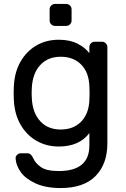

<svg xmlns="http://www.w3.org/2000/svg" viewBox="-20 -731 638 971"><path d="M49 0ZM432 -462V-493Q432 -504 440 -512Q448 -520 459 -520H496Q507 -520 515 -512Q523 -504 523 -493V-7Q523 99 463 159.5Q403 220 287 220Q212 220 161 197Q110 174 85.5 140Q61 106 59 71Q58 60 66.5 52Q75 44 86 44H116Q128 44 135 50Q142 56 149 71Q159 94 187 114Q215 134 277 134Q432 134 432 5V-58Q381 10 277 10Q215 10 164.5 -19Q114 -48 83.5 -101.5Q53 -155 50 -227L49 -260L50 -293Q53 -365 83.5 -418.5Q114 -472 164 -501Q214 -530 277 -530Q333 -530 371.5 -510.5Q410 -491 432 -462ZM141 -288 140 -260 141 -232Q145 -160 183.5 -118Q222 -76 287 -76Q351 -76 390 -115.5Q429 -155 432 -224Q433 -234 433 -260Q433 -286 432 -296Q429 -366 390 -405Q351 -444 287 -444Q222 -444 183.5 -402Q145 -360 141 -288ZM315 -600H258Q247 -600 239 -608Q231 -616 231 -627V-684Q231 -695 239 -703Q247 -711 258 -711H315Q326 -711 334 -703Q342 -695 342 -684V-627Q342 -616 334 -608Q326 -600 315 -600Z"/></svg>

Font: Hezaedrus
Style: Regular
Weight: 400
Designer: Hubert & Fischer
Foundry: Hubert & Fischer
Version: Version 1.10;September 3, 2019;FontCreator 11.5.0.2425 64-bi